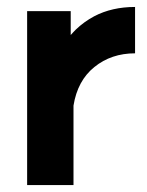

<svg xmlns="http://www.w3.org/2000/svg" viewBox="-20 -532 424 552"><path d="M58 -500V0H191.3V-228.3Q202.7 -300 251.3 -339.3Q300 -378.7 368.3 -378.7V-512Q302 -512 251 -485.3Q221.7 -469.7 198 -447Q194 -443 190.3 -439Q186.7 -435 183.3 -431.3V-500Z"/></svg>

Font: Unageo Variable
Style: Regular
Weight: 300
Designer: Richard Sepsi
Foundry: Richard Sepsi
Version: Version 2.200